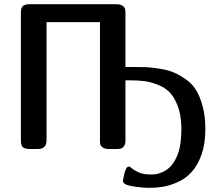

<svg xmlns="http://www.w3.org/2000/svg" viewBox="-20 -714 1031 920"><path d="M80.1 -44.9V-652.8Q80.1 -677.7 90.6 -685.8Q101.1 -693.8 121.1 -693.8H537.1Q557.1 -693.8 567.6 -686Q578.1 -678.2 579.6 -670.2Q581.1 -662.1 581.1 -647.9V-393.1H621.1Q657.2 -393.1 680.7 -392.1Q704.1 -391.1 743.7 -385Q783.2 -378.9 810.1 -367.9Q836.9 -356.9 868.4 -335.4Q899.9 -314 918.9 -283.4Q938 -252.9 950.9 -205.1Q963.9 -157.2 963.9 -97.2Q963.9 -54.2 957 -16.1Q950.2 22 931.6 60.1Q913.1 98.1 883.5 125Q854 151.9 806.4 168.9Q758.8 186 698.2 186Q660.2 186 614.5 178.5Q568.8 170.9 568.8 152.8Q580.1 84 596.2 84Q603 84 613.5 93.5Q624 103 645.5 112.5Q667 122.1 702.1 122.1Q715.3 122.1 727.1 120.6Q738.8 119.1 757.3 111.1Q775.9 103 791 89.6Q806.2 76.2 820.6 50Q835 23.9 842 -11Q849.1 -45.9 849.1 -102.1Q848.1 -162.1 832 -205.1Q815.9 -248 793 -271.5Q770 -294.9 735.1 -308.3Q700.2 -321.8 670.7 -325.4Q641.1 -329.1 601.1 -329.1H581.1V-41Q581.1 -22.9 574 -13.4Q566.9 -3.9 558.8 -2Q550.8 0 539.1 0H501Q481.9 0 471.9 -7.6Q461.9 -15.1 460.4 -22.5Q459 -29.8 459 -43V-607.9H203.1V-42Q203.1 0 161.1 0H123Q106.9 0 97.4 -3.9Q87.9 -7.8 84.5 -15.9Q81.1 -23.9 80.6 -29.5Q80.1 -35.2 80.1 -44.9Z"/></svg>

Font: CMU Sans Serif Demi Condensed
Style: DemiCondensed
Weight: 600
Width: 3
Version: Version 0.7.0